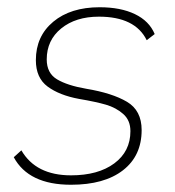

<svg xmlns="http://www.w3.org/2000/svg" viewBox="-20 -500 482 530"><path d="M18 -66 39 -85Q79 -16 176 -16Q251 -16 295.5 -49Q340 -82 340 -138Q340 -168 320 -185.5Q300 -203 272.5 -211Q245 -219 198 -227Q144 -237 111.5 -261Q79 -285 79 -334Q79 -400 127 -440Q175 -480 255 -480Q313 -480 352.5 -461Q392 -442 407 -406L385 -389Q353 -454 253 -454Q189 -454 149 -421.5Q109 -389 109 -336Q109 -298 137.5 -281Q166 -264 218 -255Q290 -243 330.5 -219Q371 -195 371 -141Q371 -70 319.5 -30Q268 10 176 10Q59 10 18 -66Z"/></svg>

Font: KoHo ExtraLight
Style: Italic
Weight: 275
Italic angle: -10°
Version: Version 1.000; ttfautohint (v1.6)